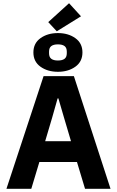

<svg xmlns="http://www.w3.org/2000/svg" viewBox="-20 -1170 725 1190"><path d="M665 0H507L457 -166H224L174 0H20L250 -698H438ZM420 -295 377 -440 342 -560H337L303 -440L260 -295ZM482 -1069 332 -976 279 -1033 408 -1150ZM339 -725Q275 -725 231 -756.5Q187 -788 187 -845Q187 -902 231 -933.5Q275 -965 339 -965Q403 -965 447 -933.5Q491 -902 491 -845Q491 -788 447 -756.5Q403 -725 339 -725ZM339 -795Q366 -795 380 -805.5Q394 -816 394 -840V-850Q394 -874 380 -884.5Q366 -895 339 -895Q312 -895 298 -884.5Q284 -874 284 -850V-840Q284 -816 298 -805.5Q312 -795 339 -795Z"/></svg>

Font: IBM Plex Sans
Style: Bold
Weight: 700
Designer: Mike Abbink, Paul van der Laan, Pieter van Rosmalen
Foundry: Bold Monday
Version: Version 3.201